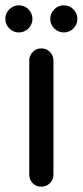

<svg xmlns="http://www.w3.org/2000/svg" viewBox="-27 -697 311 722"><path d="M128 -515Q148 -515 161 -501.5Q174 -488 174 -469V-40Q174 -21 160.5 -8Q147 5 128 5Q109 5 96 -8Q83 -21 83 -40V-469Q83 -488 96 -501.5Q109 -515 128 -515ZM8 -662Q23 -677 44 -677Q65 -677 80 -662Q95 -647 95 -626Q95 -605 80 -590Q65 -575 44 -575Q23 -575 8 -590Q-7 -605 -7 -626Q-7 -647 8 -662ZM177 -662Q192 -677 213 -677Q234 -677 249 -662Q264 -647 264 -626Q264 -605 249 -590Q234 -575 213 -575Q192 -575 177 -590Q162 -605 162 -626Q162 -647 177 -662Z"/></svg>

Font: Varela Round
Style: Regular
Weight: 400
Designer: Joe Prince
Foundry: Joe Prince
Version: Version 1.000